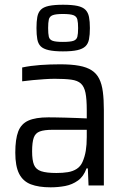

<svg xmlns="http://www.w3.org/2000/svg" viewBox="-20 -793 538 821"><path d="M196.4 8Q145.2 8 111.7 -4.9Q78.2 -17.8 61.8 -50.1Q45.4 -82.4 45.4 -140.2Q45.4 -197.8 57.9 -230.7Q70.5 -263.5 101.3 -277.3Q132.1 -291.2 186.7 -291.2Q198.6 -291.2 217 -290.9Q235.5 -290.7 259.2 -290Q282.8 -289.2 306.5 -288.5Q330.2 -287.7 351 -286.7V-321.8Q351 -369.1 345.6 -395.9Q340.1 -422.7 326 -435.7Q311.9 -448.7 284.7 -452.4Q257.4 -456.1 213.9 -456.1Q195 -456.1 169.9 -454.4Q144.8 -452.7 119.8 -450.4Q94.8 -448.2 74.8 -445.3V-504.4Q110.7 -512 152 -515Q193.4 -518 237.3 -518Q285.1 -518 318.3 -511.9Q351.4 -505.8 372.2 -492.2Q393.1 -478.6 404.3 -456Q415.6 -433.4 419.8 -400.3Q424.1 -367.3 424.1 -322.9V0H358.6L355.6 -72.8H349.9Q337.9 -38.7 313.5 -21.1Q289.1 -3.5 258.8 2.3Q228.5 8 196.4 8ZM221.3 -53.3Q248.3 -53.3 270 -56.8Q291.7 -60.3 308 -70.8Q324.4 -81.4 332.7 -100.3Q342.6 -122.7 346.8 -148.2Q351 -173.6 351 -207.3V-238H205.4Q169.6 -238 150.5 -231Q131.5 -224.1 124.4 -204.5Q117.3 -184.8 117.3 -145.6Q117.3 -107.8 125.4 -88.1Q133.5 -68.5 156 -60.9Q178.6 -53.3 221.3 -53.3ZM248.9 -573.3Q211.7 -573.3 188.4 -578.6Q165.2 -583.8 154.1 -594.9Q143 -606 139.5 -625.2Q136 -644.3 136 -673Q136 -701.2 139.5 -720.3Q143 -739.4 154.1 -751Q165.2 -762.6 188.4 -767.7Q211.7 -772.7 249.5 -772.7Q288.3 -772.7 311.2 -767.7Q334.2 -762.6 345.5 -751Q356.9 -739.4 360.6 -720.3Q364.4 -701.2 364.4 -673Q364.4 -644.3 360.6 -625.2Q356.9 -606 345.2 -594.9Q333.6 -583.8 310.9 -578.6Q288.3 -573.3 248.9 -573.3ZM248.9 -613.8Q280.7 -613.8 294.2 -618.5Q307.6 -623.3 310.8 -635.9Q314 -648.6 314 -673Q314 -696.4 310.8 -709.6Q307.6 -722.7 294.2 -728Q280.7 -733.2 248.9 -733.2Q218.6 -733.2 205.2 -728Q191.8 -722.7 188.8 -709.6Q185.8 -696.4 185.8 -673Q185.8 -648.6 188.8 -635.9Q191.8 -623.3 205.2 -618.5Q218.6 -613.8 248.9 -613.8Z"/></svg>

Font: Saira Thin SemiCondensed
Style: Regular
Weight: 100
Width: 4
Version: Version 1.101